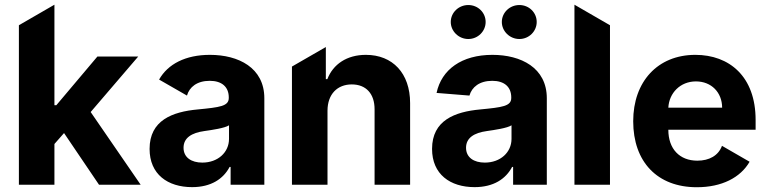

<svg xmlns="http://www.w3.org/2000/svg" viewBox="-20 -786 3274 817"><path d="M60.4 -678.6V0H211.6V-173.3L252.5 -219.8L401.3 0H578.5L365.8 -309.3L568.2 -545.5H394.5L219.8 -338.4H211.6V-766Z M616.5 -152.3C616.5 -44.4 693.5 10.3 797.6 10.3C878.2 10.3 930.4 -24.9 957 -75.6H961.3V0H1104.8V-367.9C1104.8 -497.9 994.7 -552.6 873.2 -552.6C769.5 -552.6 694.2 -513.5 657 -447.4L775.6 -379.3C785.9 -415.5 818.2 -442.1 872.5 -442.1C924 -442.1 953.5 -416.2 953.5 -371.4V-369.3C953.5 -334.2 916.2 -329.5 821.4 -320.3C713.4 -310.4 616.5 -274.1 616.5 -152.3ZM849.4 -228.3C882.5 -233 936.4 -240.8 954.5 -252.8V-195C954.5 -137.8 907.3 -94.1 840.9 -94.1C794.4 -94.1 761 -115.8 761 -157.3C761 -199.9 796.2 -220.9 849.4 -228.3Z M1222.3 -502.8V0H1373.6V-315.3C1373.9 -385.7 1415.8 -426.8 1476.9 -426.8C1537.6 -426.8 1574.2 -387.1 1573.9 -320.3V0H1725.1V-347.3C1725.1 -474.4 1650.6 -552.6 1536.9 -552.6C1456 -552.6 1397.4 -512.8 1372.9 -449.2H1366.5V-585.9Z M1818.5 -152.3C1818.5 -44.4 1895.6 10.3 1999.6 10.3C2080.3 10.3 2132.5 -24.9 2159.1 -75.6H2163.4V0H2306.8V-367.9C2306.8 -497.9 2196.7 -552.6 2075.3 -552.6C1944.6 -552.6 1858.7 -490.1 1837.7 -390.6L1977.6 -379.3C1987.9 -415.5 2020.2 -442.1 2074.6 -442.1C2126.1 -442.1 2155.5 -416.2 2155.5 -371.4V-369.3C2155.5 -334.2 2118.3 -329.5 2023.4 -320.3C1915.5 -310.4 1818.5 -274.1 1818.5 -152.3ZM2051.5 -228.3C2084.5 -233 2138.5 -240.8 2156.6 -252.8V-195C2156.6 -137.8 2109.4 -94.1 2043 -94.1C1996.4 -94.1 1963.1 -115.8 1963.1 -157.3C1963.1 -199.9 1998.2 -220.9 2051.5 -228.3ZM2190 -620C2231.2 -620 2263.8 -653.1 2263.8 -692.5C2263.8 -732.6 2231.2 -764.6 2190 -764.6C2149.1 -764.6 2115.4 -732.6 2115.4 -692.5C2115.4 -653.1 2149.1 -620 2190 -620ZM1972.7 -620C2013.8 -620 2046.5 -653.1 2046.5 -692.5C2046.5 -732.6 2013.8 -764.6 1972.7 -764.6C1931.8 -764.6 1898.1 -732.6 1898.1 -692.5C1898.1 -653.1 1931.8 -620 1972.7 -620Z M2575.6 -678.6 2424.4 -766V0H2575.6Z M2945 10.7C3051.8 10.7 3131 -30.5 3169.7 -97.7L3052.2 -165.5C3036.9 -123.9 2997.9 -102.3 2947.4 -102.3C2871.8 -102.3 2823.9 -152.3 2823.9 -233.7V-234H3195.3V-275.6C3195.3 -460.9 3083.1 -552.6 2938.9 -552.6C2778.4 -552.6 2674.4 -438.6 2674.4 -270.2C2674.4 -97.3 2777 10.7 2945 10.7ZM2941.4 -439.6C3007.1 -439.6 3052.6 -392.8 3052.9 -327.8H2823.9C2827.1 -389.9 2874.3 -439.6 2941.4 -439.6Z"/></svg>

Font: Inter-Hewn
Style: Bold
Weight: 700
Designer: Rasmus Andersson
Foundry: rsms
Version: Version 3.012;git-f93a4a705